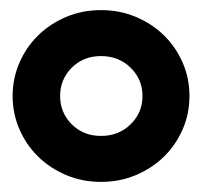

<svg xmlns="http://www.w3.org/2000/svg" viewBox="-20 -729 400 380"><path d="M180 -369Q143 -369 111 -382.5Q79 -396 55.5 -419Q32 -442 18.5 -473Q5 -504 5 -539Q5 -574 18.5 -605Q32 -636 55.5 -659Q79 -682 111 -695.5Q143 -709 180 -709Q217 -709 249 -695.5Q281 -682 304.5 -659Q328 -636 341.5 -605Q355 -574 355 -539Q355 -504 341.5 -473Q328 -442 304.5 -419Q281 -396 249 -382.5Q217 -369 180 -369ZM180 -460Q215 -460 238.5 -483Q262 -506 262 -539Q262 -572 238.5 -595Q215 -618 180 -618Q145 -618 122 -595Q99 -572 99 -539Q99 -506 122 -483Q145 -460 180 -460Z"/></svg>

Font: PT Root UI Web Bold
Style: Regular
Weight: 700
Designer: Vitaly Kuzmin
Foundry: ParaType Ltd.
Version: Version 1.000W